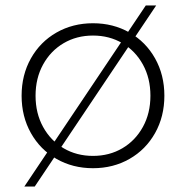

<svg xmlns="http://www.w3.org/2000/svg" viewBox="-20 -611 660 702"><path d="M320 4Q246 4 186.5 -30Q127 -64 93 -124.5Q59 -185 59 -261Q59 -337 93 -397.5Q127 -458 186.5 -492Q246 -526 320 -526Q394 -526 453.5 -492Q513 -458 547 -397.5Q581 -337 581 -261Q581 -185 547 -124.5Q513 -64 453.5 -30Q394 4 320 4ZM320 -41Q380 -41 427.5 -69Q475 -97 502.5 -147Q530 -197 530 -261Q530 -325 502.5 -375Q475 -425 427.5 -453Q380 -481 320 -481Q260 -481 212.5 -453Q165 -425 137.5 -375Q110 -325 110 -261Q110 -197 137.5 -147Q165 -97 212.5 -69Q260 -41 320 -41ZM513 -591H551L107 71H69Z"/></svg>

Font: Hilab Light
Style: Regular
Weight: 300
Designer: Cristianderson Lima
Foundry: Cristianderson
Version: Version 1.0